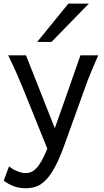

<svg xmlns="http://www.w3.org/2000/svg" viewBox="-30 -801 567 1051"><path d="M319.8 0Q294.4 70.3 270 114.7Q245.6 159.2 220.5 184.8Q195.3 210.4 168.2 220Q141.1 229.5 109.9 229.5Q76.2 229.5 46.6 218.8Q17.1 208 -9.8 188L19.5 109.9Q27.3 116.2 37.8 122.8Q48.3 129.4 60.3 134.5Q72.3 139.6 85 143.1Q97.7 146.5 109.9 146.5Q124.5 146.5 138.7 141.4Q152.8 136.2 167.2 121.8Q181.6 107.4 196.8 81.3Q211.9 55.2 229 12.7L92.8 -324.7Q79.1 -357.9 61 -399.4Q43 -440.9 14.6 -498H112.3L270 -99.1Q279.3 -125.5 290.3 -156.5Q301.3 -187.5 313 -220.5Q324.7 -253.4 336.4 -286.9Q348.1 -320.3 358.9 -351.1Q384.3 -423.3 410.2 -498H507.8Q495.1 -469.7 484.9 -445.6Q474.6 -421.4 465.8 -400.1Q457 -378.9 450 -360.4Q442.9 -341.8 437 -324.7ZM456.5 -781.2 251.5 -571.3H173.3L344.2 -781.2Z"/></svg>

Font: Andika Am
Style: Regular
Weight: 400
Designer: Victor Gaultney, Annie Olsen, Julie Remington, Don Collingsworth, Eric Hays, Becca Hirsbrunner
Foundry: SIL International
Version: Version 5.000